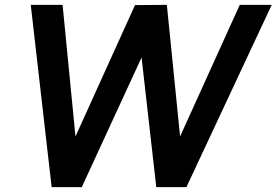

<svg xmlns="http://www.w3.org/2000/svg" viewBox="-20 -770 1138 790"><path d="M1098 -750 747 0H623L562.5 -533.5L316.5 0H192.5L106.5 -750H237.5L290.5 -208.5L535.5 -749L666.5 -750L721 -208.5L966.5 -750Z"/></svg>

Font: Russisch Sans
Style: Bold Italic
Weight: 700
Italic angle: -10°
Designer: Michael Sharanda (font) & Cristiano Sobral (main changes)
Foundry: Michael Sharanda
Version: Version 2.00;September 8, 2020;FontCreator 13.0.0.2681 64-bi